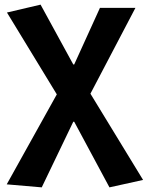

<svg xmlns="http://www.w3.org/2000/svg" viewBox="-20 -594 637 828"><path d="M160 214 296 -69H300L452 214L597 182L370 -190L564 -560H411L300 -316H296L155 -574L10 -540L225 -187L9 201Z"/></svg>

Font: Source Han Sans KR
Style: Bold
Weight: 700
Designer: Ryoko NISHIZUKA 西塚涼子 (kana, bopomofo & ideographs); Paul D. Hunt (Latin, Greek & Cyrillic); Sandoll Communications 산돌커뮤니
Foundry: Adobe
Version: Version 2.004;hotconv 1.0.118;makeotfexe 2.5.65603